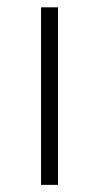

<svg xmlns="http://www.w3.org/2000/svg" viewBox="-20 -518 278 538"><path d="M142.5 -497.5V0H95V-497.5Z"/></svg>

Font: Lato Light
Style: Regular
Weight: 300
Designer: Lukasz Dziedzic
Foundry: Lukasz Dziedzic
Version: Version 1.104; Western+Polish opensource